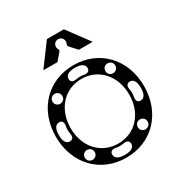

<svg xmlns="http://www.w3.org/2000/svg" viewBox="-165 -809 893 943"><g transform="rotate(-30 282.0 -338.0)"><path d="M282 12C428 12 532 -97 532 -250C532 -403 428 -512 282 -512C136 -512 32 -403 32 -250C32 -97 136 12 282 12ZM282 -68C185 -68 116 -144 116 -250C116 -357 185 -434 282 -434C379 -434 448 -357 448 -250C448 -144 379 -68 282 -68ZM81 -196C61 -196 49 -214 49 -248V-252C49 -286 61 -304 81 -304C97 -304 105 -292 101 -272C98 -256 98 -244 101 -228C105 -208 97 -196 81 -196ZM482 -196C466 -196 458 -208 462 -228C465 -244 465 -256 462 -272C458 -292 466 -304 482 -304C502 -304 514 -286 514 -252V-248C514 -214 502 -196 482 -196ZM228 -465C228 -485 246 -497 280 -497H284C318 -497 336 -485 336 -465C336 -449 324 -441 304 -445C288 -448 276 -448 260 -445C240 -441 228 -449 228 -465ZM228 -36C228 -52 240 -60 260 -56C276 -53 288 -53 304 -56C324 -60 336 -52 336 -36C336 -16 318 -4 284 -4H280C246 -4 228 -16 228 -36ZM132 -62C116 -62 104 -74 104 -90C104 -106 116 -118 132 -118C148 -118 160 -106 160 -90C160 -74 148 -62 132 -62ZM432 -62C416 -62 404 -74 404 -90C404 -106 416 -118 432 -118C448 -118 460 -106 460 -90C460 -74 448 -62 432 -62ZM132 -380C116 -380 104 -392 104 -408C104 -424 116 -436 132 -436C148 -436 160 -424 160 -408C160 -392 148 -380 132 -380ZM432 -380C416 -380 404 -392 404 -408C404 -424 416 -436 432 -436C448 -436 460 -424 460 -408C460 -392 448 -380 432 -380ZM142 -564H222L254 -601C266 -615 253 -616 253 -632C253 -648 265 -660 281 -660C297 -660 309 -648 309 -632C309 -616 298 -615 310 -601L344 -564H422L330 -688H234Z"/></g></svg>

Font: Apfel Grotezk Brukt
Style: Regular
Weight: 300
Designer: Luigi Gorlero
Foundry: © 2023, Luigi Gorlero & Collletttivo
Version: Version 2.000;Glyphs 3.2 (3217)